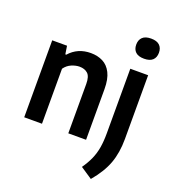

<svg xmlns="http://www.w3.org/2000/svg" viewBox="-175 -914 1150 1279"><g transform="rotate(20 399.5 -274.0)"><path d="M59.5 0V-545.5H164.5L173.5 -487.5H180Q238.5 -554 331.5 -554Q379.5 -554 417 -535Q454.5 -516 476.2 -473Q498 -430 498 -358.5V0H372V-350Q372 -403 350 -423Q328 -443 291.5 -443Q265 -443 235.2 -430.5Q205.5 -418 185.5 -390V0ZM617 234.5 534 179Q563 137.5 580.5 97.8Q598 58 605.5 13.5Q613 -31 613 -87V-545.5H739.5V-93Q739.5 3.5 711.8 79.5Q684 155.5 617 234.5ZM675.5 -639.5Q635 -639.5 615 -658.2Q595 -677 595 -710.5Q595 -744 615 -763Q635 -782 675.5 -782Q716 -782 736 -763Q756 -744 756 -710.5Q756 -677 736 -658.2Q716 -639.5 675.5 -639.5Z"/></g></svg>

Font: Encode Sans SemiCondensed SemiCondensed SemiBold
Style: Regular
Weight: 600
Width: 4
Designer: Multiple Designers
Foundry: Impallari Type
Version: Version 3.000; ttfautohint (v1.8.3) -l 8 -r 50 -G 200 -x 14 